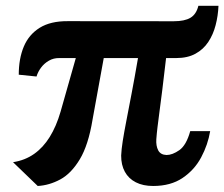

<svg xmlns="http://www.w3.org/2000/svg" viewBox="-20 -627 768 657"><path d="M109.1 9.4 24.6 -72Q65.7 -78.4 96.7 -100.3Q127.7 -122.1 150.2 -158.4Q172.7 -194.8 187.1 -244.3L239.4 -428.3H182.9Q163.3 -428.7 147.2 -419.3Q131.1 -410 120.3 -395.4Q109.5 -380.7 105 -365.2L44.2 -371.4Q44.2 -426.5 61.5 -467.7Q78.8 -508.8 115.8 -531.9Q152.9 -555 212 -554.6L574.7 -554.3Q611.8 -554.3 631.7 -566.2Q651.7 -578.1 658.8 -607.1H727.6Q726.2 -573 717.8 -540.8Q709.5 -508.7 692.7 -483.4Q676 -458 648.9 -443.2Q621.9 -428.3 582.6 -428.3H548.3Q541 -364.3 535.4 -319.8Q529.7 -275.3 525.7 -244.7Q521.7 -214.2 519 -192.2Q516.3 -170.2 514.9 -150.4Q513.4 -128.1 521.3 -112.7Q529.3 -97.3 549.9 -96.6Q570 -96.6 593.7 -113.2Q617.5 -129.8 631 -178.3H699.2Q691.4 -131.7 668.4 -88.6Q645.5 -45.6 604.8 -18.1Q564.2 9.4 504 9.4Q469.4 9.4 444.7 -3.2Q420 -15.8 407.2 -39.3Q394.4 -62.7 394.6 -94.9Q395.5 -115.8 400 -144.5Q404.5 -173.1 412.2 -212.7Q419.9 -252.3 430 -305.3Q440.2 -358.3 452.2 -428.3H335L296.6 -217.2Q282.4 -130.8 253.2 -82.1Q224 -33.4 186.4 -13.1Q148.8 7.2 109.1 9.4Z"/></svg>

Font: Merriweather Light
Style: Italic
Weight: 300
Italic angle: -7.8°
Designer: Eben Sorkin
Foundry: Eben Sorkin
Version: Version 2.101